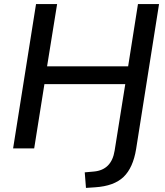

<svg xmlns="http://www.w3.org/2000/svg" viewBox="-20 -725 807 938"><path d="M400 193 394 117 439 113Q525 105 540 11L592 -314H197L147 0H44L156 -705H259L210 -401H606L654 -705H757L645 3Q630 95 583.5 139.5Q537 184 445 190Z"/></svg>

Font: Nunito Sans SemiBold
Style: Italic
Weight: 600
Italic angle: -9°
Designer: Vernon Adams
Foundry: Vernon Adams
Version: Version 3.006; ttfautohint (v1.8.3)